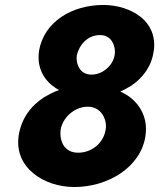

<svg xmlns="http://www.w3.org/2000/svg" viewBox="-20 -736 648 772"><path d="M137 -532C136 -523 135 -514 135 -506C135 -466 150 -424 190 -392C199 -385 208 -379 217 -374C197 -367 178 -357 159 -346C104 -311 66 -260 55 -191C54 -181 53 -172 53 -163C53 -122 69 -76 113 -40C156 -4 216 16 279 16C411 16 546 -61 565 -190C566 -200 567 -209 567 -218C567 -263 548 -310 503 -345C491 -354 478 -361 464 -368C479 -375 493 -382 507 -391C555 -423 590 -470 598 -531C600 -540 600 -549 600 -558C600 -594 586 -635 547 -667C507 -699 452 -716 395 -716C270 -716 157 -649 137 -532ZM289 -514C299 -557 333 -595 382 -595C428 -595 442 -554 442 -529C442 -524 442 -520 441 -515C435 -474 394 -436 348 -436C302 -436 288 -475 288 -503C288 -507 289 -510 289 -514ZM224 -215C232 -263 279 -307 333 -307C386 -307 406 -259 406 -231C406 -226 406 -221 405 -216C397 -161 349 -122 294 -122C239 -122 223 -167 223 -197C223 -203 223 -209 224 -215Z"/></svg>

Font: Jost
Style: Bold Italic
Weight: 700
Italic angle: -5°
Version: Version 3.710